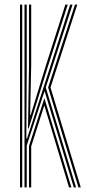

<svg xmlns="http://www.w3.org/2000/svg" viewBox="-20 -820 382 840"><path d="M87.2 0V-800H97V-521L95.2 -214H98.2L196 -517L287 -800H297.5L180.2 -437.5L312.8 0H302.8L175 -421.8L97 -183.5V0ZM106.8 0V-181.2L174.2 -390.5L292.2 0H282L173.8 -359L116.5 -179.5V0ZM67.5 0V-800H77.2V0ZM323.2 0 190.5 -437.2 308 -800H318.2L201 -437.2L333.5 0ZM102.5 -257.8 106.8 -527.5V-800H116.5V-535.5L111.8 -316.8H114.2L181.5 -536L266 -800H276.5L189 -527.2L105.2 -257.8Z"/></svg>

Font: Big Shoulders Inline Text ExtraLight
Style: Regular
Weight: 250
Version: Version 2.002